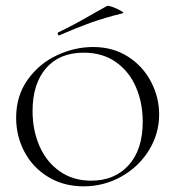

<svg xmlns="http://www.w3.org/2000/svg" viewBox="-20 -646 619 678"><path d="M37 -230Q37 -308 78 -365Q119 -422 181.5 -451Q244 -480 309 -480Q379 -480 432 -446Q485 -412 513.5 -357Q542 -302 542 -242Q542 -174 506 -115.5Q470 -57 408.5 -22.5Q347 12 275 12Q205 12 150.5 -21Q96 -54 66.5 -109.5Q37 -165 37 -230ZM484 -216Q484 -283 460 -338.5Q436 -394 389 -427Q342 -460 276 -460Q190 -460 142.5 -405Q95 -350 95 -254Q95 -186 119.5 -130Q144 -74 191 -41Q238 -8 302 -8Q385 -8 434.5 -63Q484 -118 484 -216ZM189 -521Q185 -521 184 -525.5Q183 -530 186 -532Q232 -553 308 -597L358 -625Q362 -627 378.5 -621Q395 -615 407.5 -607.5Q420 -600 413 -599Q351 -584 299.5 -565.5Q248 -547 191 -522Z"/></svg>

Font: Cormorant SC Light
Style: Regular
Weight: 300
Designer: Christian Thalmann (Catharsis Fonts)
Foundry: Catharsis Fonts
Version: Version 4.000